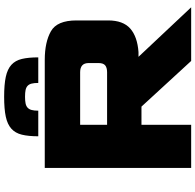

<svg xmlns="http://www.w3.org/2000/svg" viewBox="-28 -906 934 918"><g transform="rotate(-90 439.0 -447.0)"><path d="M95.2 0V-700H611.5Q696.4 -700 748.4 -670.6Q800.3 -641.3 800.3 -548.5V-397Q800.3 -325.7 761.6 -291.4Q722.8 -257.1 648.8 -251.8H626.3L863.1 0H606.6L388.3 -237.6H301.4V0ZM301.4 -402H552.7Q574.4 -402 585.5 -411.1Q596.5 -420.3 596.5 -442.3V-490.4Q596.5 -510.6 585.5 -520.7Q574.4 -530.8 552.7 -530.8H301.4ZM246.4 -731Q246.4 -778.1 254.1 -809.5Q261.7 -840.9 282.7 -859.7Q303.6 -878.5 340.4 -886.4Q377.1 -894.2 435.3 -894.2Q493.6 -894.2 530.3 -886.4Q567.1 -878.5 587.9 -859.7Q608.7 -840.9 616.2 -809.5Q623.7 -778.1 623.7 -731H501.4Q501.4 -750.5 498.3 -762.6Q495.3 -774.8 487.7 -781.9Q480.2 -789 467.5 -791.7Q454.8 -794.3 435.3 -794.3Q416.3 -794.3 403.5 -791.7Q390.7 -789 383 -781.9Q375.3 -774.8 372.1 -762.6Q368.8 -750.5 368.8 -731Z"/></g></svg>

Font: Science Gothic
Style: Regular
Weight: 400
Designer: Thomas Phinney, Vassil Kateliev, Brandon Buerkle
Foundry: Font Detective LLC
Version: Version 1.018